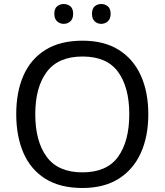

<svg xmlns="http://www.w3.org/2000/svg" viewBox="-20 -928 821 958"><path d="M720 -358Q720 -247 682.5 -164.5Q645 -82 572 -36Q499 10 391 10Q280 10 206.5 -36Q133 -82 97 -165Q61 -248 61 -359Q61 -469 97 -551Q133 -633 206.5 -679Q280 -725 392 -725Q499 -725 572 -679.5Q645 -634 682.5 -551.5Q720 -469 720 -358ZM156 -358Q156 -223 213 -145.5Q270 -68 391 -68Q513 -68 569 -145.5Q625 -223 625 -358Q625 -493 569 -569.5Q513 -646 392 -646Q271 -646 213.5 -569.5Q156 -493 156 -358ZM251 -859Q251 -885 265 -896.5Q279 -908 298 -908Q317 -908 331 -896.5Q345 -885 345 -859Q345 -834 331 -821.5Q317 -809 298 -809Q279 -809 265 -821.5Q251 -834 251 -859ZM439 -859Q439 -885 452.5 -896.5Q466 -908 485 -908Q504 -908 518 -896.5Q532 -885 532 -859Q532 -834 518 -821.5Q504 -809 485 -809Q466 -809 452.5 -821.5Q439 -834 439 -859Z"/></svg>

Font: Noto Sans Kaithi
Style: Regular
Weight: 400
Designer: Monotype Design Team
Foundry: Monotype Imaging Inc.
Version: Version 2.005; ttfautohint (v1.8.4.7-5d5b)